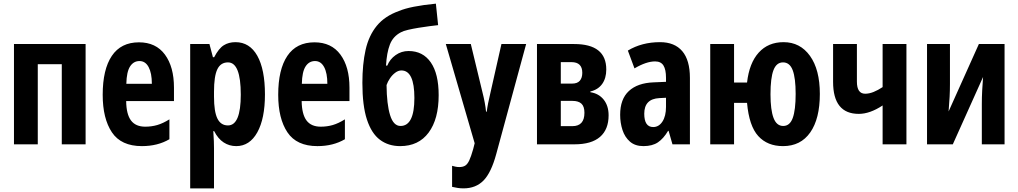

<svg xmlns="http://www.w3.org/2000/svg" viewBox="-20 -787 5554 1047"><path d="M446.8 -546.9V0H316.9V-437H186V0H56.2V-546.9Z M737.8 -556.2Q830.1 -556.2 879.4 -489.3Q928.7 -422.4 928.7 -309.1V-235.8H668Q668.9 -164.1 694.3 -130.1Q719.7 -96.2 772 -96.2Q806.6 -96.2 837.6 -105.2Q868.7 -114.3 903.8 -136.2V-27.8Q839.8 9.8 753.9 9.8Q640.6 9.8 590.3 -65.4Q540 -140.6 540 -270Q540 -408.2 589.8 -482.2Q639.6 -556.2 737.8 -556.2ZM740.7 -454.1Q708.5 -454.1 689.5 -425Q670.4 -396 668.9 -330.1H808.1Q808.1 -388.2 790.5 -421.1Q772.9 -454.1 740.7 -454.1Z M1264.2 -557.1Q1341.3 -557.1 1383.1 -482.9Q1424.8 -408.7 1424.8 -272Q1424.8 -140.1 1383.1 -65.2Q1341.3 9.8 1268.1 9.8Q1230.5 9.8 1199.7 -10.3Q1168.9 -30.3 1147.9 -71.8H1143.1Q1145.5 -40.5 1146.2 -17.3Q1147 5.9 1147 21V240.2H1017.1V-546.9H1122.1L1141.1 -475.1H1147.9Q1172.9 -522.9 1200 -540Q1227.1 -557.1 1264.2 -557.1ZM1223.1 -446.8Q1183.1 -446.8 1165 -408.9Q1147 -371.1 1147 -287.1V-259.8Q1147 -178.2 1165.5 -140.6Q1184.1 -103 1223.1 -103Q1293 -103 1293 -271Q1293 -446.8 1223.1 -446.8Z M1694.8 -556.2Q1787.1 -556.2 1836.4 -489.3Q1885.7 -422.4 1885.7 -309.1V-235.8H1625Q1626 -164.1 1651.4 -130.1Q1676.8 -96.2 1729 -96.2Q1763.7 -96.2 1794.7 -105.2Q1825.7 -114.3 1860.8 -136.2V-27.8Q1796.9 9.8 1710.9 9.8Q1597.7 9.8 1547.4 -65.4Q1497.1 -140.6 1497.1 -270Q1497.1 -408.2 1546.9 -482.2Q1596.7 -556.2 1694.8 -556.2ZM1697.8 -454.1Q1665.5 -454.1 1646.5 -425Q1627.4 -396 1626 -330.1H1765.1Q1765.1 -388.2 1747.6 -421.1Q1730 -454.1 1697.8 -454.1Z M1956.1 -335Q1956.1 -437 1973.6 -515.1Q1991.2 -593.3 2034.9 -646.5Q2078.6 -699.7 2155.8 -727.1Q2217.3 -753.4 2356.9 -767.1L2369.1 -649.9Q2351.1 -647.9 2322.5 -644.3Q2293.9 -640.6 2262.7 -635.5Q2231.4 -630.4 2205.3 -624.3Q2179.2 -618.2 2166 -610.8Q2123 -588.4 2106 -543.9Q2088.9 -499.5 2085 -429.2H2091.8Q2106 -464.4 2137.5 -486.6Q2168.9 -508.8 2208 -508.8Q2286.1 -508.8 2329.1 -446.8Q2372.1 -384.8 2372.1 -268.1Q2372.1 -137.7 2317.4 -64Q2262.7 9.8 2162.1 9.8Q2098.1 9.8 2052 -24.7Q2005.9 -59.1 1981 -134.8Q1956.1 -210.4 1956.1 -335ZM2164.1 -100.1Q2239.7 -100.1 2239.7 -252.9Q2239.7 -402.8 2168.9 -402.8Q2151.9 -402.8 2135.5 -390.6Q2119.1 -378.4 2106.7 -360.1Q2094.2 -341.8 2087.9 -323.2Q2088.9 -218.3 2107.2 -159.2Q2125.5 -100.1 2164.1 -100.1Z M2411.1 -546.9H2547.4L2611.3 -282.2Q2618.2 -255.4 2623.3 -228Q2628.4 -200.7 2630.4 -178.2H2634.3Q2636.7 -198.2 2641.6 -223.4Q2646.5 -248.5 2654.3 -280.8L2714.4 -546.9H2849.1L2686 53.2Q2658.7 154.3 2616.7 197.3Q2574.7 240.2 2507.3 240.2Q2490.7 240.2 2475.6 237.8Q2460.4 235.4 2445.3 231.9V117.2Q2455.1 120.1 2465.1 122.1Q2475.1 124 2484.4 124Q2504.4 124 2516.8 116.2Q2529.3 108.4 2539.1 87.4Q2548.8 66.4 2560.1 26.9L2568.4 -5.9Z M3286.1 -408.2Q3286.1 -360.4 3263.7 -329.1Q3241.2 -297.9 3199.2 -288.1V-284.2Q3245.1 -277.3 3272 -243.7Q3298.8 -210 3298.8 -158.2Q3298.8 -81.1 3252 -40.5Q3205.1 0 3113.3 0H2908.2V-546.9H3110.8Q3286.1 -546.9 3286.1 -408.2ZM3155.3 -390.1Q3155.3 -448.2 3096.2 -448.2H3038.1V-331.1H3099.1Q3128.4 -331.1 3141.8 -346.7Q3155.3 -362.3 3155.3 -390.1ZM3167 -171.9Q3167 -206.5 3150.6 -221.7Q3134.3 -236.8 3102.1 -236.8H3038.1V-99.1H3101.1Q3167 -99.1 3167 -171.9Z M3579.1 -557.1Q3658.7 -557.1 3700.4 -508.1Q3742.2 -459 3742.2 -361.8V0H3647L3626 -73.2H3623Q3598.1 -31.2 3567.6 -10.7Q3537.1 9.8 3488.8 9.8Q3443.4 9.8 3415.3 -14.6Q3387.2 -39.1 3374.5 -78.1Q3361.8 -117.2 3361.8 -161.1Q3361.8 -246.6 3409.2 -290.5Q3456.5 -334.5 3543.9 -337.9L3611.8 -340.8V-362.8Q3611.8 -407.7 3597.9 -429.9Q3584 -452.1 3552.2 -452.1Q3504.4 -452.1 3439.9 -414.1L3403.8 -511.2Q3480 -557.1 3579.1 -557.1ZM3611.8 -253.9 3575.2 -252Q3493.2 -247.6 3493.2 -167Q3493.2 -94.2 3542 -94.2Q3572.8 -94.2 3592.3 -124Q3611.8 -153.8 3611.8 -204.1Z M4450.7 -274.9Q4450.7 -139.6 4398.4 -64.9Q4346.2 9.8 4250 9.8Q4165 9.8 4115 -44.9Q4064.9 -99.6 4053.7 -226.1H3982.9V0H3853V-546.9H3982.9V-336.9H4053.7Q4065.9 -443.4 4117.4 -500.2Q4168.9 -557.1 4252.9 -557.1Q4343.3 -557.1 4397 -482.2Q4450.7 -407.2 4450.7 -274.9ZM4181.6 -272.9Q4181.6 -187.5 4198.2 -143.8Q4214.8 -100.1 4251 -100.1Q4287.1 -100.1 4303 -143.8Q4318.8 -187.5 4318.8 -274.9Q4318.8 -361.3 4302.7 -404.1Q4286.6 -446.8 4250 -446.8Q4213.9 -446.8 4197.8 -404.3Q4181.6 -361.8 4181.6 -272.9Z M4652.8 -546.9V-341.8Q4652.8 -275.9 4697.8 -275.9Q4719.7 -275.9 4743.9 -285.6Q4768.1 -295.4 4793 -312V-546.9H4922.9V0H4793V-211.9Q4723.6 -166 4663.1 -166Q4522.9 -166 4522.9 -340.8V-546.9Z M5160.2 -546.9V-330.1Q5160.2 -293 5158.4 -259.3Q5156.7 -225.6 5152.8 -179.2L5317.9 -546.9H5458V0H5334V-220.2Q5334 -256.3 5335.9 -292.5Q5337.9 -328.6 5340.8 -367.2L5175.8 0H5035.2V-546.9Z"/></svg>

Font: Open Sans Condensed
Style: Bold
Weight: 700
Width: 3
Designer: Monotype Design Team
Foundry: Monotype Imaging Inc.
Version: Version 3.003; ttfautohint (v1.8.4)